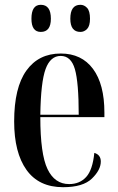

<svg xmlns="http://www.w3.org/2000/svg" viewBox="-20 -770 491 800"><path d="M243 10Q326 10 363 -26Q400 -62 400 -97Q400 -125 373 -133Q366 -62 339 -32.5Q312 -3 268 -3Q208 -3 178 -65.5Q148 -128 148 -282H415V-301Q415 -419 367.5 -483Q320 -547 233 -547Q141 -547 90 -476Q39 -405 39 -264Q39 -134 90.5 -62Q142 10 243 10ZM148 -292Q150 -428 170 -482.5Q190 -537 233 -537Q276 -537 292 -482Q308 -427 308 -292ZM315 -637Q331 -637 343 -649.5Q355 -662 355 -692Q355 -724 343 -737Q331 -750 315 -750Q273 -750 273 -692Q273 -637 315 -637ZM150 -637Q192 -637 192 -692Q192 -750 150 -750Q111 -750 111 -692Q111 -637 150 -637Z"/></svg>

Font: Noto Serif Display Condensed Semi
Style: Regular
Weight: 600
Width: 3
Designer: Monotype Design Team
Foundry: Monotype Imaging Inc.
Version: Version 1.900